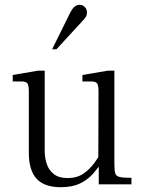

<svg xmlns="http://www.w3.org/2000/svg" viewBox="-20 -767 611 799"><path d="M233 12Q164 12 132 -23.5Q100 -59 100 -131V-386Q100 -412 94 -420Q88 -428 70 -428H33V-455L139 -473H166V-140Q166 -111 174.5 -85Q183 -59 204 -42.5Q225 -26 261 -26Q300 -26 326.5 -44Q353 -62 373.5 -90Q394 -118 411 -149V-106Q391 -71 367.5 -44.5Q344 -18 312 -3Q280 12 233 12ZM391 0V-71H389L390 -386Q390 -412 384 -420Q378 -428 360 -428H323V-455L429 -473H456V-83Q456 -58 459.5 -46Q463 -34 478 -30.5Q493 -27 527 -27V0ZM197 -562 273 -716Q281 -731 290 -739Q299 -747 312 -747Q324 -747 333 -737.5Q342 -728 342 -715Q342 -705 337.5 -697.5Q333 -690 318 -674L215 -562Z"/></svg>

Font: Frank Ruhl Libre Light
Style: Regular
Weight: 300
Designer: Yanek Iontef
Foundry: Fontef
Version: Version 6.003;gftools[0.9.30]